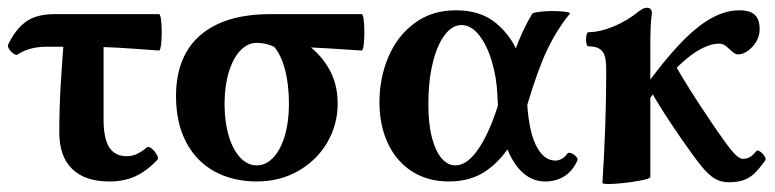

<svg xmlns="http://www.w3.org/2000/svg" viewBox="-25 -451 1975 489"><path d="M126 -113.8Q126 -174.8 129.6 -236.1Q133.3 -297.4 140.6 -388.2H238.8V-146Q238.8 -98.6 253.2 -75.9Q267.6 -53.2 297.4 -53.2Q310.5 -53.2 322.5 -58.3Q334.5 -63.5 349.1 -75.7Q353.5 -79.1 361.3 -72.8Q369.1 -66.4 374.3 -56.9Q379.4 -47.4 376 -43.9Q347.7 -14.6 319.1 -1.7Q290.5 11.2 253.4 11.2Q191.4 11.2 158.7 -20.8Q126 -52.7 126 -113.8ZM-4.4 -337.4Q14.2 -376 40.8 -395.5Q67.4 -415 113.8 -415H379.9Q384.3 -415 386 -391.8Q387.7 -368.7 386 -345.5Q384.3 -322.3 379.9 -322.3Q315.9 -327.1 274.2 -329.6Q232.4 -332 189.9 -332H94.2Q69.8 -332 51 -326.4Q32.2 -320.8 20.5 -312.5Q16.6 -309.6 9.8 -314.2Q2.9 -318.8 -1.7 -325.9Q-6.3 -333 -4.4 -337.4Z M423.3 -207Q423.3 -272 449.7 -318.4Q476.1 -364.7 529.8 -389.9Q583.5 -415 663.6 -415H896Q900.4 -415 902.1 -391.8Q903.8 -368.7 902.1 -345.5Q900.4 -322.3 896 -322.3Q800.8 -329.1 733.9 -331.5L737.3 -351.6Q784.7 -322.3 809.8 -281.2Q835 -240.2 835 -187.5Q835 -133.3 808.3 -87.9Q781.7 -42.5 734.6 -15.6Q687.5 11.2 629.4 11.2Q568.8 11.2 522.2 -13.9Q475.6 -39.1 449.5 -88.1Q423.3 -137.2 423.3 -207ZM710.9 -186Q710.9 -235.8 700.7 -274.2Q690.4 -312.5 672.9 -332Q652.3 -341.8 628.9 -341.8Q605.5 -341.8 586.7 -321.8Q567.9 -301.8 557.4 -266.1Q546.9 -230.5 546.9 -186Q546.9 -141.1 557.4 -105.5Q567.9 -69.8 586.7 -49.8Q605.5 -29.8 628.9 -29.8Q652.3 -29.8 671.1 -49.8Q689.9 -69.8 700.4 -105.5Q710.9 -141.1 710.9 -186Z M941.4 -190.9Q941.4 -252 963.9 -305.4Q986.3 -358.9 1030.5 -391.8Q1074.7 -424.8 1136.2 -424.8Q1199.7 -424.8 1239.5 -391.1Q1279.3 -357.4 1296.9 -309.1Q1314.5 -260.7 1316.4 -212.4Q1319.3 -124.5 1338.9 -83.3Q1358.4 -42 1389.6 -42Q1397.9 -42 1406 -46.6Q1414.1 -51.3 1419.4 -59.1Q1422.4 -63.5 1429.4 -61Q1436.5 -58.6 1441.9 -52.7Q1447.3 -46.9 1445.8 -43Q1434.1 -16.1 1412.8 -2.4Q1391.6 11.2 1363.3 11.2Q1328.6 11.2 1302 -15.4Q1275.4 -42 1259.8 -92Q1244.1 -142.1 1241.7 -210.4Q1239.7 -254.4 1227.5 -295.2Q1215.3 -335.9 1195.1 -361.6Q1174.8 -387.2 1150.4 -387.2Q1126.5 -387.2 1107.2 -361.3Q1087.9 -335.4 1076.9 -289.6Q1065.9 -243.7 1065.9 -186Q1065.9 -135.7 1075.2 -100.3Q1084.5 -64.9 1100.1 -47.4Q1115.7 -29.8 1134.8 -29.8Q1166 -29.8 1195.3 -74.5Q1224.6 -119.1 1246.6 -193.4Q1272.9 -283.7 1288.8 -327.9Q1304.7 -372.1 1330.1 -415.5Q1333 -419.9 1358.4 -421.9Q1383.8 -423.8 1406.7 -421.9Q1429.7 -419.9 1425.8 -415.5Q1393.6 -376 1369.4 -325.7Q1345.2 -275.4 1318.4 -185.5Q1302.2 -131.8 1278.8 -89.1Q1255.4 -46.4 1215.6 -17.6Q1175.8 11.2 1118.2 11.2Q1064.5 11.2 1024.4 -14.4Q984.4 -40 962.9 -85.9Q941.4 -131.8 941.4 -190.9Z M1519 -272Q1519 -293.9 1515.6 -306.9Q1512.2 -319.8 1502.4 -326.4Q1492.7 -333 1474.1 -333Q1469.7 -333 1468.3 -342Q1466.8 -351.1 1468.5 -360.1Q1470.2 -369.1 1474.1 -369.1Q1502.4 -369.1 1537.4 -383.5Q1572.3 -397.9 1602.5 -422.4Q1608.9 -427.2 1613.3 -429.2Q1617.7 -431.2 1623 -431.2Q1628.9 -431.2 1632.1 -427.7Q1635.3 -424.3 1635.3 -418Q1632.8 -398.9 1632.1 -380.1Q1631.3 -361.3 1631.3 -333V0Q1631.3 4.4 1600.8 9.8Q1570.3 15.1 1539.8 17.1Q1509.3 19 1509.3 14.6Q1519 -136.7 1519 -272ZM1857.9 -424.8Q1885.3 -424.8 1897.5 -413.1Q1909.7 -401.4 1909.7 -376.5Q1909.7 -359.4 1900.9 -344.7Q1892.1 -330.1 1879.4 -321.3Q1866.7 -312.5 1856 -312.5Q1849.6 -312.5 1845.2 -315.4Q1840.8 -318.4 1833.5 -325.2Q1826.2 -332.5 1820.1 -336.2Q1814 -339.8 1805.7 -339.8Q1782.2 -339.8 1750.5 -320.8Q1718.8 -301.8 1673.8 -252.9Q1628.9 -204.1 1572.3 -120.1L1555.7 -140.1Q1625 -244.6 1677.5 -306.6Q1730 -368.7 1773.4 -396.7Q1816.9 -424.8 1857.9 -424.8ZM1710 -98.1Q1660.2 -169.9 1630.9 -222.2L1689.5 -293.9Q1729 -224.6 1784.7 -142.6Q1820.8 -88.9 1838.4 -67.6Q1856 -46.4 1867.2 -46.4Q1876.5 -46.4 1884.5 -50.8Q1892.6 -55.2 1900.9 -65.9Q1903.8 -69.8 1910.6 -65.2Q1917.5 -60.5 1922.1 -53.2Q1926.8 -45.9 1923.8 -42Q1909.2 -22 1897.7 -10.5Q1886.2 1 1870.4 7.1Q1854.5 13.2 1831.1 13.2Q1810.5 13.2 1794.7 3.4Q1778.8 -6.3 1760.7 -28.6Q1742.7 -50.8 1710 -98.1Z"/></svg>

Font: Junicode Two Beta VF
Style: Regular
Weight: 400
Designer: Peter S. Baker
Foundry: Briery Creek Software
Version: Version 1.031 beta; ttfautohint (v1.8.1.43-b0c9)